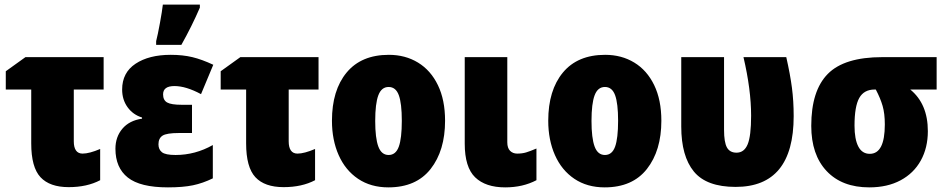

<svg xmlns="http://www.w3.org/2000/svg" viewBox="-20 -800 4094 830"><path d="M428 -413H299V-189Q299 -163 308.5 -149.5Q318 -136 337 -136Q366 -136 413 -156V-21Q356 9 277 9Q195 9 155 -34Q115 -77 115 -180V-413H5V-492L90 -553H428Z M810 -225H754Q700 -225 682.5 -213.5Q665 -202 665 -176Q665 -154 680 -142Q695 -130 739 -130Q824 -130 900 -173V-29Q857 -8 814 1Q771 10 706 10Q586 10 532.5 -32.5Q479 -75 479 -157Q479 -208 509 -243.5Q539 -279 594 -287V-292Q555 -304 531.5 -336.5Q508 -369 508 -413Q508 -486 566 -524.5Q624 -563 718 -563Q770 -563 811.5 -553Q853 -543 902 -520L849 -393Q784 -428 734 -428Q685 -428 685 -392Q685 -367 702.5 -357Q720 -347 766 -347H810ZM655 -622Q662 -649 671.5 -701Q681 -753 684 -780H844V-767Q809 -686 764 -606H655Z M1357 -413H1228V-189Q1228 -163 1237.5 -149.5Q1247 -136 1266 -136Q1295 -136 1342 -156V-21Q1285 9 1206 9Q1124 9 1084 -34Q1044 -77 1044 -180V-413H934V-492L1019 -553H1357Z M1659 10Q1583 10 1528 -27Q1473 -64 1444 -129.5Q1415 -195 1415 -278Q1415 -410 1478.5 -486.5Q1542 -563 1661 -563Q1732 -563 1787 -529.5Q1842 -496 1873 -432Q1904 -368 1904 -278Q1904 -149 1841.5 -69.5Q1779 10 1659 10ZM1660 -130Q1691 -130 1704 -166Q1717 -202 1717 -278Q1717 -353 1704 -388.5Q1691 -424 1660 -424Q1629 -424 1615.5 -388Q1602 -352 1602 -277Q1602 -203 1615.5 -166.5Q1629 -130 1660 -130Z M2173 -185Q2173 -160 2185 -148Q2197 -136 2216 -136Q2237 -136 2254 -141Q2271 -146 2299 -158V-21Q2240 10 2164 10Q2079 10 2034 -33.5Q1989 -77 1989 -179V-553H2173Z M2594 10Q2518 10 2463 -27Q2408 -64 2379 -129.5Q2350 -195 2350 -278Q2350 -410 2413.5 -486.5Q2477 -563 2596 -563Q2667 -563 2722 -529.5Q2777 -496 2808 -432Q2839 -368 2839 -278Q2839 -149 2776.5 -69.5Q2714 10 2594 10ZM2595 -130Q2626 -130 2639 -166Q2652 -202 2652 -278Q2652 -353 2639 -388.5Q2626 -424 2595 -424Q2564 -424 2550.5 -388Q2537 -352 2537 -277Q2537 -203 2550.5 -166.5Q2564 -130 2595 -130Z M2925 -253V-553H3110V-239Q3110 -185 3122.5 -162.5Q3135 -140 3164 -140Q3197 -140 3212 -176Q3227 -212 3227 -300Q3227 -412 3194 -553H3379Q3396 -478 3403.5 -420.5Q3411 -363 3411 -298Q3411 8 3160 8Q3034 8 2979.5 -58.5Q2925 -125 2925 -253Z M3738 10Q3620 10 3553.5 -60.5Q3487 -131 3487 -256Q3487 -408 3558.5 -480.5Q3630 -553 3794 -553H4029V-413H3915Q3991 -351 3991 -233Q3991 -161 3960.5 -106Q3930 -51 3873 -20.5Q3816 10 3738 10ZM3740 -135Q3805 -135 3805 -262Q3805 -309 3795.5 -342Q3786 -375 3766 -413H3761Q3715 -413 3694.5 -376.5Q3674 -340 3674 -257Q3674 -198 3690.5 -166.5Q3707 -135 3740 -135Z"/></svg>

Font: Noto Sans Display Black Narrow
Style: Regular
Weight: 900
Width: 4
Designer: Monotype Design team
Foundry: Monotype Imaging Inc.
Version: Version 1.000